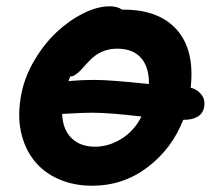

<svg xmlns="http://www.w3.org/2000/svg" viewBox="-20 -548 692 615"><path d="M274.9 46.9Q216.3 46.9 168.2 25.9Q120.1 4.9 89.4 -33.7Q58.6 -72.3 46.9 -127Q35.2 -181.6 48.8 -249Q59.6 -303.2 90.6 -355.5Q121.6 -407.7 161.4 -445.1Q201.2 -482.4 246.6 -505.1Q292 -527.8 331.1 -527.8Q356 -527.8 371.1 -517.1H376Q489.7 -517.1 546.9 -452.1Q604 -387.2 590.8 -267.1Q612.3 -261.7 625.2 -244.9Q638.2 -228 633.8 -205.1Q626.5 -164.1 566.9 -164.1Q530.8 -71.8 452.9 -12.5Q375 46.9 274.9 46.9ZM285.2 -292Q333 -292 457 -278.8Q458 -332.5 431.9 -362.3Q405.8 -392.1 355 -392.1Q302.2 -392.1 265.1 -352.1Q261.2 -348.1 254.6 -340.8Q248 -333.5 244.9 -330.1Q241.7 -326.7 236.6 -321.3Q231.4 -315.9 228 -313.5Q224.6 -311 220.5 -308.1Q216.3 -305.2 212.6 -304.2Q209 -303.2 205.1 -303.2Q204.1 -300.8 202.1 -295.7Q200.2 -290.5 199.2 -288.1Q237.8 -292 285.2 -292ZM272.9 -187Q243.7 -187 179.2 -183.1Q180.7 -133.8 208.7 -106Q236.8 -78.1 284.2 -78.1Q328.1 -78.1 368.9 -103.3Q409.7 -128.4 433.1 -174.8Q329.6 -187 272.9 -187Z"/></svg>

Font: Shantell Sans Irregular Bouncy
Style: Bold Italic
Weight: 700
Italic angle: -11.31°
Designer: Stephen Nixon, Anya Danilova, Shantell Martin
Foundry: Arrow Type
Version: Version 1.006;[9816181b4]